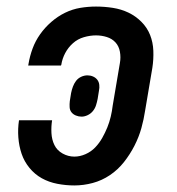

<svg xmlns="http://www.w3.org/2000/svg" viewBox="-20 -558 540 586"><path d="M207 8Q181 8 155 3Q129 -2 107.5 -14Q86 -26 70 -45.5Q54 -65 46 -88.5Q38 -112 36 -138.5Q34 -165 38 -191H139Q136 -172 137 -152Q138 -132 146 -115.5Q154 -99 171 -89.5Q188 -80 207 -80Q224 -80 241 -87.5Q258 -95 270.5 -108Q283 -121 292 -137Q301 -153 307.5 -169Q314 -185 318 -202Q322 -219 324 -236L346 -366Q349 -383 346 -400Q343 -417 332.5 -428.5Q322 -440 306 -445Q290 -450 273 -450Q255 -450 236 -444.5Q217 -439 202.5 -426Q188 -413 179 -396Q170 -379 167 -360Q167 -360 166.5 -359Q166 -358 166 -358H66Q66 -359 66.5 -360Q67 -361 67 -363Q71 -387 79.5 -410Q88 -433 102.5 -453.5Q117 -474 136.5 -491Q156 -508 178.5 -519Q201 -530 225 -534Q249 -538 273 -538Q299 -538 324.5 -534Q350 -530 372 -519.5Q394 -509 411.5 -491.5Q429 -474 438 -451.5Q447 -429 448 -403Q449 -377 445 -351L423 -221Q419 -194 411.5 -167Q404 -140 390.5 -113.5Q377 -87 358.5 -63.5Q340 -40 315.5 -23.5Q291 -7 263 0.5Q235 8 207 8ZM229 -202Q220 -202 211.5 -205.5Q203 -209 198 -215.5Q193 -222 192.5 -231Q192 -240 193 -249L197 -274Q199 -284 202.5 -293.5Q206 -303 212 -311Q218 -319 227.5 -323.5Q237 -328 247 -328Q256 -328 264 -324.5Q272 -321 277 -314.5Q282 -308 283 -299Q284 -290 282 -281L278 -256Q276 -246 273 -236.5Q270 -227 263.5 -219Q257 -211 247.5 -206.5Q238 -202 229 -202Z"/></svg>

Font: Iosevka Slab Semibold
Style: Italic
Weight: 600
Italic angle: -9°
Monospace: yes
Designer: Belleve Invis
Foundry: Belleve Invis
Version: Version 11.1.1; ttfautohint (v1.8.3)